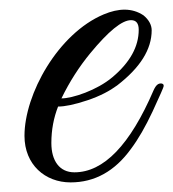

<svg xmlns="http://www.w3.org/2000/svg" viewBox="-20 -376 361 400"><path d="M101 -154C115 -154 135 -158 162 -167C189 -176 209 -187 224 -198C272 -235 296 -273 296 -313C296 -324 290 -335 279 -344C255 -360 227 -359 196 -346C101 -306 31 -180 31 -93C31 -33 74 4 127 4C177 4 219 -19 253 -66C268 -86 283 -112 298 -144C313 -177 321 -194 321 -197C321 -200 320 -201 317 -202C310 -203 305 -199 300 -188C251 -74 196 -17 135 -17C104 -17 87 -41 87 -78C87 -106 92 -131 101 -154ZM269 -314C269 -279 251 -246 214 -215C182 -188 131 -171 108 -171C125 -206 145 -237 168 -265C206 -311 234 -334 253 -334C264 -334 269 -327 269 -314Z"/></svg>

Font: VL Great Vibes
Style: Regular
Weight: 400
Designer: Robert E. Leuschke
Foundry: Robert E. Leuschke
Version: Version 1.001